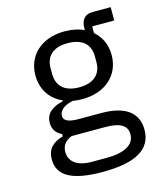

<svg xmlns="http://www.w3.org/2000/svg" viewBox="-118 -675 835 975"><g transform="rotate(-15 300.0 -187.0)"><path d="M561 59C561 -25 504 -79 371 -79H257C208 -79 174 -86 174 -117C174 -152 216 -171 248 -176C264 -173 280 -172 297 -172C418 -172 498 -245 498 -350C498 -405 477 -449 440 -481V-516H556V-586H461C416 -586 399 -556 399 -516V-507C370 -521 336 -528 297 -528C176 -528 97 -455 97 -350C97 -277 134 -220 198 -192V-188C145 -175 105 -151 105 -98C105 -63 122 -42 151 -27V-15C98 0 67 28 67 84C67 167 134 212 301 212C474 212 561 163 561 59ZM486 63C486 119 431 148 338 148H260C176 148 143 110 143 65C143 32 160 9 195 -5H374C457 -5 486 22 486 63ZM297 -234C217 -234 181 -275 181 -336V-365C181 -426 217 -466 297 -466C377 -466 414 -426 414 -365V-336C414 -275 377 -234 297 -234Z"/></g></svg>

Font: IBM Mono
Style: Regular
Weight: 400
Monospace: yes
Designer: Mike Abbink, Paul van der Laan, Pieter van Rosmalen
Foundry: Bold Monday
Version: Version 2.3